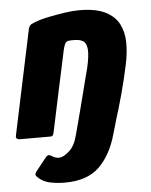

<svg xmlns="http://www.w3.org/2000/svg" viewBox="-55 -518 583 741"><g transform="rotate(-5 236.0 -147.0)"><path d="M8 0Q4 0 -2 -2.5Q-8 -5 -6 -15Q16 -117 37 -218.5Q58 -320 80 -422Q83 -434 92 -439Q101 -444 126 -452Q139 -456 166 -461.5Q193 -467 224 -471.5Q255 -476 279 -476Q342 -476 379 -458Q416 -440 432.5 -408.5Q449 -377 449.5 -336.5Q450 -296 440 -250Q429 -198 413 -138.5Q397 -79 380 -28Q373 -7 368 -3.5Q363 0 347 0Q324 0 300 0Q276 0 253 0Q237 0 232.5 -2.5Q228 -5 231 -21Q232 -24 238 -47Q244 -70 252.5 -102.5Q261 -135 269 -167Q277 -199 283 -222Q289 -245 290 -248Q302 -299 299.5 -323.5Q297 -348 284 -355.5Q271 -363 251 -363Q245 -363 238.5 -363Q232 -363 227 -362Q222 -361 219 -358Q214 -354 210 -340.5Q206 -327 201 -301Q191 -254 174.5 -178Q158 -102 141 -20Q140 -14 137.5 -7Q135 0 127 0Q97 0 67.5 0Q38 0 8 0ZM392 -67 369 12Q347 91 300.5 136.5Q254 182 167 182Q139 182 113 177Q87 172 71 159Q57 148 56 142.5Q55 137 63 127L102 78Q109 70 114.5 71Q120 72 126 76Q134 81 141.5 83Q149 85 156 84Q172 82 192.5 63.5Q213 45 222 12L244 -67Z"/></g></svg>

Font: Glory ExtraBold
Style: Italic
Weight: 800
Italic angle: -12°
Version: Version 1.011